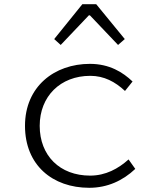

<svg xmlns="http://www.w3.org/2000/svg" viewBox="-20 -880 740 914"><path d="M238 -694 269 -666 403 -807H408L542 -666L574 -694L438 -860H372ZM99 -281C99 -94 230 14 405 14C491 14 565 -20 624 -76L592 -121C543 -77 483 -44 409 -44C265 -44 169 -139 169 -281C169 -421 267 -519 410 -519C475 -519 528 -491 575 -447L611 -492C565 -536 501 -576 408 -576C239 -576 99 -468 99 -281Z"/></svg>

Font: Kawkab Mono Light
Style: Regular
Weight: 300
Monospace: yes
Designer: Abdullah Arif
Foundry: Abdullah Arif
Version: Version 1.000;PS 000.500;hotconv 1.0.88;makeotf.lib2.5.64775